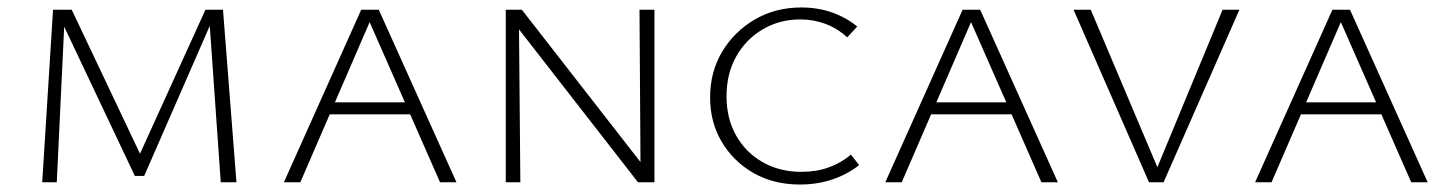

<svg xmlns="http://www.w3.org/2000/svg" viewBox="-20 -488 3876 514"><path d="M571 0 540 -441 553 -445 366 -17H341L137 -448L146 -462H172L365 -55H345L530 -462H577L613 0ZM93 0 122 -462H154L132 0Z M740 0 947 -462H994L1202 0H1158L962 -446H977L784 0ZM841 -182 853 -214H1082L1097 -182Z M1334 0V-462H1369L1373 0ZM1709 0H1688L1351 -433V-462H1377L1708 -37ZM1732 -462V0H1695L1692 -462Z M2121 6Q2051 6 1997 -25Q1943 -56 1912 -108.5Q1881 -161 1881 -227Q1881 -296 1913.5 -350Q1946 -404 2001 -436Q2056 -468 2125 -468Q2169 -468 2206.5 -455Q2244 -442 2275 -417L2248 -388Q2222 -412 2190 -424Q2158 -436 2122 -436Q2067 -436 2022 -409.5Q1977 -383 1951 -337Q1925 -291 1925 -230Q1925 -171 1950.5 -125.5Q1976 -80 2021.5 -54Q2067 -28 2125 -28Q2166 -28 2199 -40Q2232 -52 2258 -74L2280 -46Q2248 -21 2208 -7.5Q2168 6 2121 6Z M2350 0 2557 -462H2604L2812 0H2768L2572 -446H2587L2394 0ZM2451 -182 2463 -214H2692L2707 -182Z M3056 0 2854 -462H2900L3087 -20H3070L3253 -462H3298L3095 0Z M3340 0 3547 -462H3594L3802 0H3758L3562 -446H3577L3384 0ZM3441 -182 3453 -214H3682L3697 -182Z"/></svg>

Font: Ysabeau SC ExtraLight
Style: Regular
Weight: 250
Designer: Christian Thalmann (Catharsis Fonts)
Version: Version 2.001;gftools[0.9.30]; featfreeze: smcp